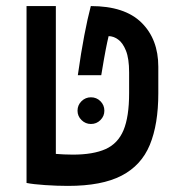

<svg xmlns="http://www.w3.org/2000/svg" viewBox="-20 -606 626 636"><path d="M205.1 9.8Q169.4 9.8 129.4 7.1Q89.4 4.4 67.9 0V-585.9H165V-96.2Q178.2 -95.2 192.1 -94.5Q206.1 -93.8 221.2 -93.8Q288.6 -93.8 329.6 -112.1Q370.6 -130.4 389.2 -174.8Q407.7 -219.2 407.7 -297.4V-366.2Q407.7 -412.1 397.2 -438.2Q386.7 -464.4 371.1 -475.3Q355.5 -486.3 339.8 -486.3Q335.4 -468.3 330.3 -442.1Q325.2 -416 315.4 -356.9H237.8Q248.5 -433.1 259.3 -489Q270 -544.9 280.8 -585.9Q393.1 -585.9 448.7 -531Q504.4 -476.1 504.4 -384.8V-296.9Q504.4 -194.3 476.3 -126.2Q448.2 -58.1 382.8 -24.2Q317.4 9.8 205.1 9.8ZM281.2 -195.3Q263.2 -195.3 250 -208.3Q236.8 -221.2 236.8 -239.3Q236.8 -257.8 250 -270.8Q263.2 -283.7 281.2 -283.7Q299.8 -283.7 312.7 -270.8Q325.7 -257.8 325.7 -239.3Q325.7 -221.2 312.7 -208.3Q299.8 -195.3 281.2 -195.3Z"/></svg>

Font: CaskaydiaCove NFP
Style: Regular
Weight: 400
Designer: Aaron Bell
Foundry: Saja Typeworks
Version: Version 2111.001; VTT 6.35;Nerd Fonts 3.1.1